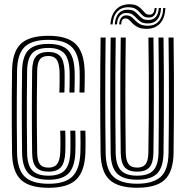

<svg xmlns="http://www.w3.org/2000/svg" viewBox="-20 -872 874 900"><path d="M208 8.3Q117.2 8.3 77.4 -30Q37.6 -68.2 36.5 -156.1Q35.6 -224.1 35.2 -286.3Q34.8 -348.4 35.2 -410.6Q35.6 -472.7 36.5 -540.6Q37.6 -628.6 77.4 -666.4Q117.2 -704.2 206.8 -704.2Q294.9 -704.2 334.4 -666.1Q374 -628.1 376.8 -540.6Q377.3 -530.5 377.3 -516.5Q377.2 -502.6 377 -487.8Q376.8 -472.9 376.5 -459.9Q376.3 -446.8 376 -438.4H352.5Q353 -455.1 353.3 -473.9Q353.7 -492.7 353.7 -510.1Q353.8 -527.4 353.3 -539.8Q350.6 -617.8 316.6 -651.5Q282.6 -685.3 206.8 -685.3Q129 -685.3 95.1 -651.6Q61.1 -617.9 60 -540.2Q59.2 -478.2 58.8 -416.4Q58.4 -354.6 58.7 -290.2Q59.1 -225.9 60 -156.3Q61.1 -78.3 95.5 -44.5Q129.8 -10.6 208 -10.6Q285 -10.6 319.4 -44.7Q353.7 -78.7 356.8 -156.7Q357.5 -174.3 357.5 -202.8Q357.6 -231.2 356.7 -259.5H380.2Q380.9 -239.7 381 -220.3Q381.1 -200.9 380.9 -184.2Q380.7 -167.6 380.3 -155.9Q376.9 -67.6 336.8 -29.7Q296.6 8.3 208 8.3ZM208 -29.5Q142.3 -29.5 113.5 -59Q84.7 -88.5 83.5 -156.8Q83 -202.6 82.6 -249.3Q82.2 -296 82.2 -343.7Q82.2 -391.4 82.4 -440.4Q82.7 -489.4 83.5 -539.8Q84.7 -607.8 113.2 -637Q141.8 -666.2 207 -666.2Q269.8 -666.2 298.5 -637.1Q327.3 -608 329.7 -539.2Q330.2 -528.1 330.2 -510.3Q330.1 -492.5 329.8 -473.2Q329.4 -454 328.9 -438.4H305.4Q306.1 -459 306.3 -477.7Q306.6 -496.5 306.6 -512.2Q306.5 -527.8 306.2 -538.4Q304.1 -596.9 281 -622.1Q257.9 -647.3 206.8 -647.3Q154.1 -647.3 131.1 -622.5Q108 -597.6 107.1 -540Q106.3 -482.9 105.9 -418Q105.6 -353.1 105.9 -286.2Q106.2 -219.2 107.1 -155.5Q108 -98 131.3 -73.3Q154.6 -48.5 207.7 -48.5Q259.7 -48.5 283.5 -73.8Q307.3 -99.1 309.7 -158.1Q310.1 -167.6 310.2 -184.9Q310.3 -202.1 310.2 -222.1Q310.2 -242 309.4 -259.5H333.1Q333.7 -240.9 333.8 -221.5Q333.9 -202.1 333.8 -185.3Q333.6 -168.5 333.2 -157.3Q330.4 -88.7 301.3 -59.1Q272.3 -29.5 208 -29.5ZM207.7 -67.4Q167.5 -67.4 149.4 -87.7Q131.3 -108 130.6 -155.8Q130 -198.7 129.7 -246.9Q129.4 -295 129.4 -345.3Q129.4 -395.6 129.7 -445.1Q130 -494.6 130.6 -539.8Q131.3 -587.5 149 -608Q166.8 -628.4 206.8 -628.4Q245 -628.4 262.8 -607.9Q280.6 -587.4 282.7 -537.8Q283 -529.3 283 -513.6Q283 -498 282.8 -478.4Q282.6 -458.9 281.9 -438.4H258.3Q259 -457.9 259.3 -477.3Q259.5 -496.7 259.5 -512.6Q259.5 -528.4 259.1 -537.1Q257.4 -576.2 245.4 -592.9Q233.3 -609.6 206.8 -609.6Q178.4 -609.6 166.6 -593.2Q154.9 -576.9 154.3 -539.4Q153.4 -479.4 153 -430.6Q152.6 -381.9 152.6 -338.2Q152.6 -294.6 153.1 -250.6Q153.5 -206.6 154.3 -156Q154.9 -118.7 166.9 -102.5Q178.9 -86.3 207.7 -86.3Q235.2 -86.3 248 -103.4Q260.8 -120.4 262.6 -159.5Q263 -167.6 263.2 -184.3Q263.3 -201.1 263.2 -221.2Q263.1 -241.4 262.3 -259.5H285.9Q286.6 -242.3 286.7 -222.5Q286.8 -202.7 286.7 -185.5Q286.6 -168.2 286.2 -158.9Q283.9 -109.6 265.7 -88.5Q247.5 -67.4 207.7 -67.4Z M622.9 8.1Q533.3 8.1 493.1 -29.6Q452.9 -67.3 451.6 -155.7Q450.7 -222.6 450.2 -290.2Q449.7 -357.9 449.7 -425.8Q449.7 -493.7 450.2 -561.4Q450.7 -629.1 451.6 -696H475.1Q474.2 -621.6 473.7 -551.7Q473.3 -481.8 473.3 -415.2Q473.3 -348.6 473.8 -283.9Q474.4 -219.2 475.3 -154.8Q476.4 -76.4 511.6 -43.6Q546.9 -10.8 622.9 -10.8Q696.8 -10.8 732.8 -42.7Q768.8 -74.6 770 -155.7Q770.8 -212.4 771.3 -278.8Q771.7 -345.1 771.8 -416.1Q771.9 -487.2 771.4 -558.4Q771 -629.5 770 -696H793.6Q794.9 -605.3 795.3 -514.3Q795.7 -423.2 795.2 -333.2Q794.8 -243.3 793.6 -155.7Q792.3 -67.8 752.6 -29.8Q712.8 8.1 622.9 8.1ZM622.9 -29.7Q556.7 -29.7 528.1 -59.3Q499.5 -88.8 498.7 -156.6Q497.7 -227.2 497.4 -295.2Q497 -363.2 497 -430Q497 -496.8 497.4 -563Q497.7 -629.1 498.7 -696H522.4Q521.2 -612.9 520.7 -521.2Q520.3 -429.5 520.6 -336.7Q521 -243.9 522.2 -156.6Q523.1 -98.7 546.5 -73.6Q569.9 -48.5 622.9 -48.5Q675.7 -48.5 698.9 -73.6Q722.1 -98.7 723 -156.6Q723.9 -221.3 724.3 -289.3Q724.7 -357.4 724.7 -426.3Q724.7 -495.3 724.2 -563.3Q723.7 -631.3 722.8 -696H746.5Q747.9 -599.3 748.2 -509.6Q748.4 -419.9 748.1 -332.7Q747.7 -245.6 746.5 -156.6Q745.6 -88.5 717.1 -59.1Q688.5 -29.7 622.9 -29.7ZM622.9 -67.4Q582.6 -67.4 564.6 -88.1Q546.6 -108.8 545.9 -157.4Q544.6 -247.2 544.1 -337.3Q543.6 -427.4 544.2 -517.3Q544.7 -607.2 545.9 -696H569.5Q568.5 -636.1 568.1 -566.2Q567.6 -496.4 567.6 -423.9Q567.6 -351.5 568.1 -283Q568.5 -214.6 569.5 -157.4Q570.1 -120.2 582.4 -103.3Q594.7 -86.4 622.9 -86.4Q650.2 -86.4 662.6 -102.6Q674.9 -118.7 675.5 -157.4Q677.1 -245.5 677.5 -335.6Q678 -425.7 677.6 -516.3Q677.1 -607 675.7 -696H699.2Q701.2 -555.9 701.1 -421.8Q701.1 -287.8 699.2 -157.4Q698.6 -108.8 680.8 -88.1Q662.9 -67.4 622.9 -67.4ZM497.6 -757.6Q500.6 -804 525.4 -828.6Q550.3 -853.3 590.4 -851.9Q612.1 -851.2 624.7 -843.9Q637.3 -836.6 645.2 -827.3Q653 -817.9 660.5 -810.8Q668 -803.6 679.6 -803.2Q691.1 -802.5 697.4 -810.2Q703.7 -817.9 704.9 -834.6H714.2Q713.2 -812.9 704 -801Q694.7 -789.1 675.8 -789.8Q660.4 -790.2 651.5 -797.2Q642.7 -804.3 635.2 -813.4Q627.7 -822.5 616.4 -829.8Q605.2 -837.1 584.9 -837.9Q550.2 -839.4 530 -817.6Q509.8 -795.8 507.8 -757.6ZM518 -757.6Q520.4 -792.3 536.9 -810Q553.4 -827.7 581.2 -826.5Q599.8 -825.9 610.3 -818.7Q620.8 -811.5 628.6 -802.3Q636.3 -793.1 646.2 -786Q656.2 -779 673.5 -778.4Q697.3 -777.6 710 -792.3Q722.7 -807 724.4 -834.6H734.8Q733.6 -799.1 717 -780.2Q700.3 -761.3 670.8 -762.2Q651.6 -762.6 640.1 -769.8Q628.7 -777 620.3 -786.4Q612 -795.8 602.2 -803.1Q592.4 -810.4 576.1 -811.1Q554.3 -812.4 542 -798.3Q529.7 -784.1 528.4 -757.6ZM538.6 -757.6Q540.2 -779 548.9 -789.8Q557.5 -800.7 573.8 -799.8Q587.7 -799.2 596.7 -792Q605.6 -784.9 614.4 -775.6Q623.2 -766.2 635.8 -759.1Q648.5 -752 669.5 -751.4Q704.4 -750.3 724.1 -772.1Q743.9 -793.9 745 -834.6H755.2Q753.4 -786.9 729.7 -761.4Q706.1 -735.9 664 -736.9Q640.3 -737.4 625.9 -744.6Q611.6 -751.8 602.6 -761.1Q593.6 -770.5 586.3 -777.7Q578.9 -785 569.1 -785.6Q559.4 -786.5 553.9 -779.2Q548.4 -771.9 548.1 -757.6Z"/></svg>

Font: Big Shoulders Inline Display SC Thin
Style: Regular
Weight: 100
Designer: Patric King
Foundry: XO Type Co
Version: Version 2.002